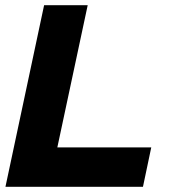

<svg xmlns="http://www.w3.org/2000/svg" viewBox="-20 -720 666 740"><path d="M1 0 150 -700H318L201 -152H563L531 0Z"/></svg>

Font: Red Hat Display Black
Style: Italic
Weight: 900
Italic angle: -12°
Designer: Pentagram, MCKL
Foundry: Pentagram, MCKL
Version: Version 1.023; ttfautohint (v1.8.3)